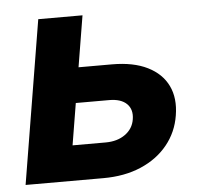

<svg xmlns="http://www.w3.org/2000/svg" viewBox="-44 -585 667 631"><g transform="rotate(-5 289.5 -269.5)"><path d="M171.9 -370.1H333Q403.3 -370.1 450 -346.9Q496.6 -323.7 516.6 -282.2Q536.6 -240.7 527.3 -184.6Q518.6 -129.9 484.6 -88.1Q450.7 -46.4 396.5 -23.2Q342.3 0 272 0H15.6L104.5 -539.1H250.5L180.7 -116.2H289.6Q328.6 -116.2 354.5 -134.8Q380.4 -153.3 385.3 -184.1Q390.6 -216.3 371.6 -235.1Q352.5 -253.9 313.5 -253.9H152.3Z"/></g></svg>

Font: Inter 18pt
Style: Bold Italic
Weight: 700
Italic angle: -9.3988°
Designer: Rasmus Andersson
Foundry: rsms
Version: Version 4.001;git-66647c0bb